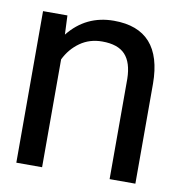

<svg xmlns="http://www.w3.org/2000/svg" viewBox="-67 -619 629 675"><g transform="rotate(10 247.5 -281.5)"><path d="M122 -547 125 -479Q187 -557 287 -557Q459 -557 460 -363V-6H368V-364Q367 -422 341 -450Q315 -478 259 -478Q214 -478 180 -454Q146 -430 127 -391V-6H35V-547Z"/></g></svg>

Font: lipipragatuchhi
Style: Regular
Weight: 400
Designer: Abhinash Majhi
Version: Version 1.000